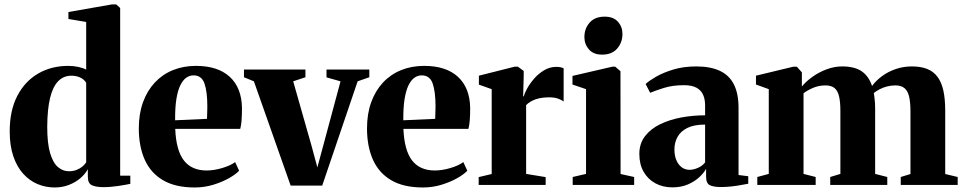

<svg xmlns="http://www.w3.org/2000/svg" viewBox="-20 -838 4368 870"><path d="M227.5 11.5Q187 11.5 150.5 -3.8Q114 -19 85.5 -50.2Q57 -81.5 40.5 -129.5Q24 -177.5 24 -242.5Q24 -337.5 58.5 -403.8Q93 -470 153 -504.8Q213 -539.5 289.5 -539.5Q314 -539.5 336 -534.5Q358 -529.5 370.5 -522.5V-738.5L290 -752V-783.5L487 -818H506.5L524.5 -802V-42H570.5V-5Q552.5 -1 517 4.5Q481.5 10 447 10Q417 10 397.5 1.8Q378 -6.5 378 -37V-71.5Q367 -50.5 345.2 -31.5Q323.5 -12.5 293.2 -0.5Q263 11.5 227.5 11.5ZM292 -62Q311.5 -62 326.8 -68Q342 -74 353.2 -83.2Q364.5 -92.5 370.5 -102.5V-462.5Q362.5 -477.5 344.5 -486.2Q326.5 -495 304 -495Q268 -495 243.8 -470.2Q219.5 -445.5 207 -394.5Q194.5 -343.5 194 -263.5Q194 -188 207.2 -143.8Q220.5 -99.5 242.8 -80.8Q265 -62 292 -62Z M862.5 11.5Q774 11.5 718 -21.8Q662 -55 635.5 -115.2Q609 -175.5 609 -256Q609 -322.5 628 -374.8Q647 -427 681.5 -464Q716 -501 763.5 -520.2Q811 -539.5 868 -539.5Q967 -539.5 1021 -490Q1075 -440.5 1076.5 -348.5Q1076.5 -315 1074.5 -291.5Q1072.5 -268 1068.5 -254H774Q776 -205 785.8 -169.5Q795.5 -134 813.2 -111Q831 -88 856.8 -76.8Q882.5 -65.5 916 -65.5Q949 -65.5 986.5 -76.5Q1024 -87.5 1045.5 -103.5L1063.5 -64.5Q1049 -48.5 1018.2 -31Q987.5 -13.5 947 -1Q906.5 11.5 862.5 11.5ZM773.5 -293 918 -299.5Q918.5 -314 918.8 -327Q919 -340 919.5 -354.5Q919.5 -423 906.5 -459.8Q893.5 -496.5 857 -496.5Q839.5 -496.5 824.2 -486Q809 -475.5 797.2 -451.8Q785.5 -428 779.2 -389Q773 -350 773.5 -293Z M1297 3 1130.5 -469.5 1085.5 -488V-523H1364V-488L1308.5 -469.5L1391.5 -178L1418 -79.5L1444.5 -177.5L1523 -469.5L1459.5 -487.5V-523H1653.5V-488L1600.5 -469.5L1440 3Z M1896.5 11.5Q1808 11.5 1752 -21.8Q1696 -55 1669.5 -115.2Q1643 -175.5 1643 -256Q1643 -322.5 1662 -374.8Q1681 -427 1715.5 -464Q1750 -501 1797.5 -520.2Q1845 -539.5 1902 -539.5Q2001 -539.5 2055 -490Q2109 -440.5 2110.5 -348.5Q2110.5 -315 2108.5 -291.5Q2106.5 -268 2102.5 -254H1808Q1810 -205 1819.8 -169.5Q1829.5 -134 1847.2 -111Q1865 -88 1890.8 -76.8Q1916.5 -65.5 1950 -65.5Q1983 -65.5 2020.5 -76.5Q2058 -87.5 2079.5 -103.5L2097.5 -64.5Q2083 -48.5 2052.2 -31Q2021.5 -13.5 1981 -1Q1940.5 11.5 1896.5 11.5ZM1807.5 -293 1952 -299.5Q1952.5 -314 1952.8 -327Q1953 -340 1953.5 -354.5Q1953.5 -423 1940.5 -459.8Q1927.5 -496.5 1891 -496.5Q1873.5 -496.5 1858.2 -486Q1843 -475.5 1831.2 -451.8Q1819.5 -428 1813.2 -389Q1807 -350 1807.5 -293Z M2149 0V-35.5L2208 -49.5V-434L2150 -454.5V-495L2312.5 -536H2326.5L2353 -516.5V-491.5L2350.5 -401L2353.5 -402Q2356.5 -414.5 2368.2 -436.2Q2380 -458 2399.5 -480.8Q2419 -503.5 2444.8 -519.2Q2470.5 -535 2501 -535Q2513 -535 2521 -533Q2529 -531 2534 -528.5V-378Q2526 -384.5 2509.5 -390.8Q2493 -397 2467.5 -397Q2444.5 -397 2425.2 -393Q2406 -389 2390.5 -381Q2375 -373 2364 -361.5V-50L2452.5 -35.5V0Z M2575 0V-36L2635.5 -50V-434L2574 -455V-494L2755.5 -536H2767.5L2791.5 -515.5L2792 -49.5L2853.5 -36V0ZM2708 -590.5Q2669 -590.5 2648.5 -614.2Q2628 -638 2628 -670Q2628 -708.5 2651.8 -735.5Q2675.5 -762.5 2719.5 -762.5H2720.5Q2759.5 -762.5 2780 -739.5Q2800.5 -716.5 2800.5 -684Q2800.5 -646 2776.8 -618.2Q2753 -590.5 2709 -590.5Z M3027 11Q2984 11 2950 -7.2Q2916 -25.5 2896.5 -59.5Q2877 -93.5 2877 -140.5Q2877 -187.5 2902.8 -221Q2928.5 -254.5 2971.5 -275.2Q3014.5 -296 3067.5 -305.8Q3120.5 -315.5 3175 -315.5V-360.5Q3175 -389 3165.5 -409.5Q3156 -430 3135 -441Q3114 -452 3079.5 -452Q3027.5 -452 2988 -439.5Q2948.5 -427 2926 -417.5L2905.5 -457.5Q2921 -472 2953 -490.5Q2985 -509 3031.2 -523Q3077.5 -537 3135 -537Q3199 -537 3241.5 -517.2Q3284 -497.5 3305.2 -456Q3326.5 -414.5 3326.5 -349V-45L3370.5 -39.5V-5.5Q3359.5 -3.5 3339.2 0.2Q3319 4 3294.8 6.8Q3270.5 9.5 3247.5 9.5Q3213 9.5 3196.2 1Q3179.5 -7.5 3179.5 -37.5V-73Q3169.5 -54.5 3148.5 -35Q3127.5 -15.5 3096.8 -2.2Q3066 11 3027 11ZM3104.5 -68.5Q3122 -68.5 3142.2 -77.2Q3162.5 -86 3175 -102V-273.5Q3125.5 -273.5 3095 -258.5Q3064.5 -243.5 3050.2 -218Q3036 -192.5 3036 -160.5Q3036 -132.5 3044.8 -112Q3053.5 -91.5 3069 -80Q3084.5 -68.5 3104.5 -68.5Z M3411.5 0V-36L3463.5 -50V-434L3405.5 -455V-495L3575.5 -536L3591 -535.5L3613.5 -510V-446Q3632 -469 3661.5 -490Q3691 -511 3725.8 -524Q3760.5 -537 3796 -537Q3852.5 -537 3884.5 -515Q3916.5 -493 3931.5 -448.5Q3949.5 -473 3977 -493.2Q4004.5 -513.5 4039 -525.2Q4073.5 -537 4111.5 -537Q4152 -537 4180.8 -525.8Q4209.5 -514.5 4227.8 -490.2Q4246 -466 4254.5 -428Q4263 -390 4263 -336V-49.5L4319.5 -36V0H4061.5V-36L4105.5 -49.5V-334Q4105.5 -374 4099.5 -400Q4093.5 -426 4078.5 -438.5Q4063.5 -451 4037 -451Q4017.5 -451 3999.2 -446.2Q3981 -441.5 3965.8 -433.5Q3950.5 -425.5 3939.5 -416.5Q3941 -407.5 3942.5 -395.5Q3944 -383.5 3944.8 -370.5Q3945.5 -357.5 3945.5 -344.5V-50L4000.5 -36V0H3742V-36L3788 -50V-335Q3788 -375 3782.2 -400.5Q3776.5 -426 3762 -438.5Q3747.5 -451 3720.5 -451Q3690 -451 3664 -439.8Q3638 -428.5 3621 -415.5V-50L3676 -36V0Z"/></svg>

Font: Merriweather 96pt ExtraBold
Style: Regular
Weight: 800
Version: Version 2.100